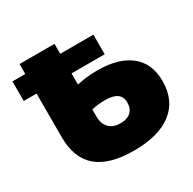

<svg xmlns="http://www.w3.org/2000/svg" viewBox="-165 -913 1110 1103"><g transform="rotate(-30 390.0 -362.0)"><path d="M684.5 -425C633.5 -466.3 560.7 -487 466 -487C418.7 -487 373.3 -482 330 -472V-546H550V-676H330V-742H98V-676H13V-546H98V-255C98 -163.7 124.7 -95.3 178 -50C231.3 -4.7 312 18 420 18C530 18 614.3 -4.8 673 -50.5C731.7 -96.2 761 -161.7 761 -247C761 -324.3 735.5 -383.7 684.5 -425ZM500 -179C484 -164.3 461.3 -157 432 -157C399.3 -157 374.2 -166 356.5 -184C338.8 -202 330 -227.7 330 -261V-307C358 -313.7 388 -317 420 -317C489.3 -317 524 -292 524 -242C524 -214.7 516 -193.7 500 -179Z"/></g></svg>

Font: Montserrat Custom Black
Style: Regular
Weight: 900
Designer: Julieta Ulanovsky
Foundry: Julieta Ulanovsky
Version: Version 7.200